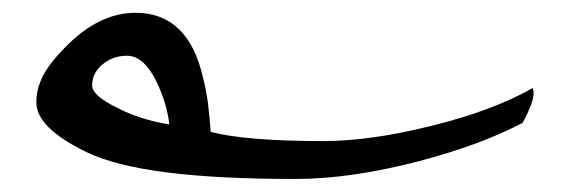

<svg xmlns="http://www.w3.org/2000/svg" viewBox="-20 -351 895 299"><path d="M809.6 -213.9Q811 -210 811 -206.1Q811 -191.4 793.9 -159.7Q729 -125.5 632.8 -100.1Q526.4 -72.3 439.5 -72.3Q320.3 -72.3 239.5 -82.5Q158.7 -92.8 114.3 -114.3Q76.2 -132.8 56.4 -152.1Q36.6 -171.4 36.6 -191.9Q36.6 -212.4 46.6 -232.2Q56.6 -252 80.6 -276.4Q133.3 -331.1 190.9 -331.1Q272.9 -331.1 295.9 -231Q301.3 -210.4 304 -189Q306.6 -167.5 308.1 -145.5Q364.3 -131.3 483.4 -131.3Q556.6 -131.3 650.9 -154.8Q746.6 -178.2 809.6 -213.9ZM243.7 -157.2Q240.2 -189 224.1 -223.1Q204.1 -264.2 177.7 -264.2Q155.8 -264.2 139.6 -250.7Q123.5 -237.3 123.5 -217.8Q123.5 -202.1 162.6 -183.1Q196.8 -165 243.7 -157.2Z"/></svg>

Font: Accordance
Style: Italic
Weight: 400
Italic angle: -11°
Version: Version 1.2 (build January 31, 2020) Miklal Software Solutio